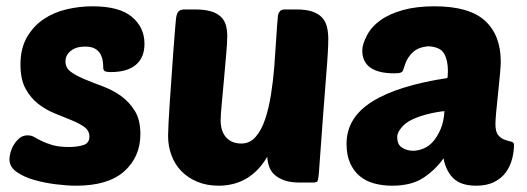

<svg xmlns="http://www.w3.org/2000/svg" viewBox="-20 -580 1673 610"><path d="M274 -560Q359 -560 399 -526.5Q439 -493 439 -441Q439 -397 411.5 -374Q384 -351 332 -351Q318 -351 313 -354Q308 -357 308 -365Q308 -374 306.5 -385.5Q305 -397 299.5 -407.5Q294 -418 282.5 -425Q271 -432 250 -432Q222 -432 205 -418.5Q188 -405 188 -385Q188 -364 205.5 -351.5Q223 -339 249.5 -328Q276 -317 307 -305.5Q338 -294 364.5 -275Q391 -256 408.5 -227.5Q426 -199 426 -154Q426 -82 375 -36Q324 10 222 10Q194 10 157.5 5.5Q121 1 88 -8.5Q55 -18 32.5 -34Q10 -50 10 -74Q10 -83 13.5 -96Q17 -109 24.5 -121Q32 -133 42.5 -141.5Q53 -150 68 -150Q80 -150 90 -144Q100 -138 113.5 -131.5Q127 -125 147 -119Q167 -113 200 -113Q225 -113 244.5 -119Q264 -125 264 -146Q264 -165 248 -176.5Q232 -188 207.5 -198Q183 -208 154.5 -219.5Q126 -231 101.5 -250Q77 -269 61 -298.5Q45 -328 45 -375Q45 -426 65.5 -461.5Q86 -497 118.5 -519Q151 -541 192 -550.5Q233 -560 274 -560Z M702 -465Q702 -444 698.5 -406Q695 -368 691.5 -327Q688 -286 684.5 -250Q681 -214 681 -198Q681 -163 698.5 -143.5Q716 -124 747 -124Q774 -124 792.5 -145.5Q811 -167 822.5 -201.5Q834 -236 841 -280Q848 -324 851.5 -369Q855 -414 857.5 -456.5Q860 -499 863 -530Q864 -538 869 -544Q874 -550 885 -550H921Q952 -550 971.5 -543.5Q991 -537 1002.5 -525Q1014 -513 1018.5 -495.5Q1023 -478 1023 -455Q1023 -440 1021.5 -412.5Q1020 -385 1016 -336.5Q1012 -288 1006.5 -213.5Q1001 -139 993 -29Q991 -8 988.5 -4Q986 0 972 0H933Q903 0 883.5 -7Q864 -14 852 -25Q840 -36 835 -51Q830 -66 829 -82Q814 -56 795.5 -38Q777 -20 757 -9.5Q737 1 716 5.5Q695 10 675 10Q637 10 607 -2.5Q577 -15 556.5 -36Q536 -57 525 -86Q514 -115 514 -148Q514 -161 515.5 -190.5Q517 -220 519.5 -257Q522 -294 525 -335.5Q528 -377 530.5 -414Q533 -451 535.5 -479Q538 -507 539 -519Q541 -537 547 -543.5Q553 -550 567 -550H599Q630 -550 650 -544Q670 -538 681.5 -527Q693 -516 697.5 -500.5Q702 -485 702 -465Z M1392 -227Q1364 -224 1337 -217Q1310 -210 1289 -200Q1268 -190 1255 -174Q1242 -158 1242 -145Q1242 -120 1258 -110.5Q1274 -101 1292 -101Q1309 -101 1326.5 -108.5Q1344 -116 1357 -131.5Q1370 -147 1380 -170Q1390 -193 1392 -227ZM1081 -123Q1081 -206 1162 -257Q1243 -308 1401 -332Q1402 -334 1402.5 -339.5Q1403 -345 1403 -356Q1403 -388 1391 -409.5Q1379 -431 1341 -433Q1320 -431 1307 -424.5Q1294 -418 1284.5 -406.5Q1275 -395 1271.5 -387Q1268 -379 1262 -361Q1260 -352 1253.5 -349.5Q1247 -347 1233 -347Q1131 -347 1131 -420Q1131 -439 1145.5 -467Q1160 -495 1188.5 -515.5Q1217 -536 1260 -548Q1303 -560 1360 -560Q1471 -560 1521 -514Q1571 -468 1571 -384Q1571 -373 1568.5 -344.5Q1566 -316 1562.5 -284.5Q1559 -253 1556.5 -225Q1554 -197 1554 -186Q1554 -161 1563 -150.5Q1572 -140 1583.5 -136Q1595 -132 1604 -130Q1613 -128 1613 -120Q1613 -98 1607 -75Q1601 -52 1587.5 -33Q1574 -14 1550.5 -2Q1527 10 1493 10Q1445 10 1421 -13Q1397 -36 1389 -77Q1365 -42 1326.5 -16Q1288 10 1226 10Q1196 10 1169.5 3Q1143 -4 1123.5 -20Q1104 -36 1092.5 -61.5Q1081 -87 1081 -123Z"/></svg>

Font: Poetsen One
Style: Regular
Weight: 400
Designer: Pablo Impallari, Rodrigo Fuenzalida
Foundry: Pablo Impallari, Rodrigo Fuenzalida
Version: Version 1.001; ttfautohint (v0.93) -l 8 -r 50 -G 200 -x 14 -